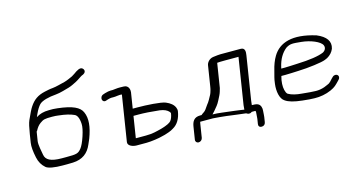

<svg xmlns="http://www.w3.org/2000/svg" viewBox="-84 -1031 2717 1476"><g transform="rotate(-15 1274.5 -293.0)"><path d="M170.4 -316C181.5 -337.5 195.1 -353.5 210.9 -364.8C238.2 -384.3 248.6 -387 306.4 -387C327.3 -387 344.7 -385.8 358.6 -383.6L359.2 -383.5L359.8 -383.4C409.9 -378.1 450.2 -368.6 478.6 -355.2L479.2 -354.8L479.9 -354.6C497.6 -346.7 510.8 -322.1 513.1 -274.5C514.2 -253.5 508.1 -221.6 494.1 -179.6C480.1 -137.6 466.1 -108.5 453.9 -93.3C428.1 -61.3 414.1 -59 334.4 -59H298.6C209.1 -59 172 -80.7 165 -123.2C160.7 -149.5 147.8 -206.8 152.1 -234.2L163.7 -307.2C170.3 -313.4 170 -316.1 170.4 -316ZM204.7 -438.1C217.8 -467.3 231.9 -489.5 246.3 -504.8C267.7 -526.4 321.2 -540.3 381.2 -544.8C416.4 -547.5 465.5 -564 489.4 -570.2C514.7 -577.6 538.8 -591.6 554.8 -599.3C570.7 -607 604.6 -632 611.2 -634.2C623.8 -637.8 644 -648.8 640.3 -668.4C639.1 -675.1 635 -680.3 629.5 -684.6C612.2 -698.2 585.3 -681.6 557.5 -661.1C549.6 -655.3 542.2 -650.7 535.3 -647.3C519.8 -639.7 485.9 -624.7 467.7 -620.4C443.4 -614.8 394.8 -601 371 -599.2C342.9 -597 326.6 -592.2 302.9 -587.5C246.3 -574.7 211.5 -550.1 180.5 -503.2C169.4 -486.8 153.9 -455.4 132.4 -407C123.5 -387 115.9 -353 107.9 -302.5L97.4 -235.9C92.8 -207 96.4 -167.8 107.2 -116.7C114.9 -80.1 131.9 -50.3 158.2 -28C176.8 -12.2 226.4 -4 289.9 -4H325.7C339.8 -4 355.3 -4.3 372.1 -5C448.2 -8.2 495.5 -44.9 522.2 -109.1C528.6 -124.4 534.4 -137.7 539.5 -148.9L539.6 -149.3L539.8 -149.6C572.4 -235.3 579.1 -303.2 555.9 -354.6C537.3 -398.8 482.8 -425.8 364.1 -439.2C339.7 -442 318.9 -443 296.8 -442C254.4 -441.8 222.8 -432.8 194.1 -414.1C196.5 -419.8 200.8 -429.5 204.7 -438.1Z M913.9 -231.5H952.7C998 -231.5 1053.9 -227.9 1119.6 -220.6C1154.9 -216 1176.9 -205 1191.5 -188.5C1197.4 -181.8 1197.9 -177.5 1197.7 -176C1193.5 -149.1 1185.4 -130.1 1175.4 -118.3C1166.6 -107.8 1141.6 -93.7 1093.9 -80.4C1050.5 -69.8 1022.5 -60.5 966.4 -60.5H890L886.9 -61.2ZM869.4 -469.6C848.9 -470.5 820.3 -465 811.1 -465H794.1C781.6 -465 766.9 -462.1 747.8 -456.4L732.8 -451.3C714.6 -445.6 708.7 -427.4 710.9 -415.7C713 -404.2 724.6 -392 743.7 -400L757.5 -404.6C769.8 -408.2 780 -410 785.4 -410H804.6C813.6 -410 823.2 -410.9 834.7 -412.7C849.9 -414.8 855.8 -414.4 869 -414.2C869.3 -412.9 869.8 -409.9 869.6 -408.6L812.8 -50C808.1 -20.5 848.6 -5.5 878.8 -5.5H957.7C994.7 -5.5 1060 -15.1 1087.4 -23.3L1109.3 -28.6C1130.2 -35.2 1158.1 -42.8 1181.7 -58.7C1220.2 -80.2 1244.1 -121.5 1252.9 -177C1254.5 -187 1252.7 -197.1 1248.9 -206.1C1239 -231.7 1215.2 -251.3 1180.4 -265.7C1144.9 -279.9 1030.2 -286.5 961.4 -286.5H922.6L942.6 -412.4C945 -428 940.5 -469 898.9 -469C888.2 -469 878.4 -469.2 869.4 -469.6Z M1682.4 -516C1670.2 -516 1651.3 -514 1623.1 -510.3C1591.5 -506.1 1571.5 -480 1568.2 -459.5L1542.5 -297.2C1540.2 -282.5 1537.8 -271.7 1535.7 -265.6C1530.4 -250.2 1530.6 -245.4 1524.7 -235.2C1512.4 -213.5 1499.3 -185.9 1482.5 -166.8C1461.8 -138.7 1459.2 -128 1438.5 -115.2C1431.2 -110.6 1426.9 -107.7 1421.2 -102H1409.6C1359.5 -102 1344.2 -70.5 1338 -31.8L1322.3 67.5C1319.8 83.1 1330.4 95 1345.5 95C1360.5 95 1374.8 83.1 1377.3 67.5L1393.8 -36.5C1395.2 -45.5 1396.1 -50.7 1397.3 -54.8C1397.5 -54.9 1400.1 -55 1402.2 -55H1498.2C1518 -55 1582.1 -47.3 1604.6 -45.3C1632.1 -42.7 1659.2 -36.9 1690.3 -34.1L1755.4 -26.3C1760 -22.1 1770.5 -18 1778.5 -18C1785.5 -18 1790.8 -18.9 1799.7 -26H1828.1C1828.3 -26 1833.2 -22.6 1831.6 -12.5L1831.5 -12L1828.9 23.7C1828.6 29.8 1828.2 34.1 1827.7 37.5L1821.5 76.5C1820.3 83.7 1821.1 91.5 1826.2 97.1C1831 102.4 1837.9 104 1844.6 104C1851.8 104 1859.9 102.1 1866.5 96C1872.6 90.4 1875.4 83.2 1876.5 76.5L1882.7 37.5C1883.5 32.3 1884 26.3 1884.3 20.3L1886.4 -11.4C1887.9 -21.8 1886.8 -33.9 1882.9 -44.7C1872.8 -72 1850.6 -75.6 1814.1 -75.9L1818 -109.9L1873.1 -457.5C1876.9 -481.7 1879.8 -516 1843 -516ZM1752.5 -91.2 1749.6 -57C1737.9 -58.4 1720.6 -62.4 1703.8 -63.9C1682.9 -65.8 1668.2 -69.6 1638.5 -72.2C1602.1 -75.3 1553.4 -84.8 1503.6 -85C1509 -90 1517.3 -98.8 1522.9 -105.9C1546 -134.8 1556.8 -142.8 1574.7 -178.1L1591.3 -210.8C1600.9 -229.8 1605 -246.8 1610.5 -266.4L1610.6 -266.9L1641.1 -459C1650.4 -460.1 1672.8 -461 1703.2 -461H1811.1Z M2108.4 -301.6C2121.9 -359.9 2147.5 -403.1 2184.9 -433.5C2220.1 -455.8 2238.4 -453.4 2306.9 -446.8C2379.3 -439.8 2454 -409 2467.8 -376.8C2476.9 -355.5 2465.7 -335.3 2446.5 -324.8C2407.9 -307.5 2334 -295.9 2232.2 -292.5C2190.5 -291.1 2164.4 -288.5 2133.8 -288.5L2105.3 -288.5C2105.8 -290.8 2107.3 -296.7 2108.4 -301.6ZM2125.1 -233.5C2158.9 -233.5 2187 -236 2227.7 -237.3C2308.7 -239.9 2418.1 -254 2446.1 -266.1L2466.2 -274.9L2467 -275.3C2492.3 -289.9 2510.7 -310.1 2520.6 -334.7L2520.8 -335.2L2521 -335.7C2538.1 -391.1 2506.9 -434.3 2433.7 -465C2251.8 -521.5 2145 -484 2091.8 -395.5C2073.1 -364.4 2059.4 -327.7 2050 -287.5C2038.5 -238.4 2034.5 -239.7 2027.9 -186.5C2021.1 -130.8 2030.7 -67.7 2067.4 -45.8C2092.5 -28.4 2133 -16.1 2198.5 -9.2C2241.1 -4.5 2271.6 -2.1 2294.9 -2C2338.5 -0.7 2386.4 -9.3 2426.9 -27.5C2465.8 -44.9 2476.3 -58.4 2499.3 -81.7L2508.6 -91.6C2521.9 -105.4 2519.9 -121 2510.1 -128.9C2501.2 -135.9 2484.4 -137.4 2471.5 -124.8L2460.5 -114L2460.1 -113.6C2427 -76.3 2434.4 -85.4 2386.8 -64.5C2363.4 -56.5 2340.6 -53 2317.6 -53.4C2292.7 -53.9 2257.2 -56.6 2209.4 -61.7C2166.5 -64.9 2129.2 -73.7 2102.5 -89.3C2098.9 -92.1 2094.6 -97.2 2091.8 -103.3C2080.6 -128.6 2077.7 -161.3 2084.1 -201.7C2085.7 -212 2087.9 -221.6 2091.4 -233.5Z"/></g></svg>

Font: MewTooHand
Style: BdWideIta
Weight: 400
Designer: Mew Too, Robert Jablonski
Version: Version 0.77